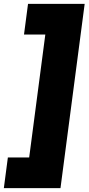

<svg xmlns="http://www.w3.org/2000/svg" viewBox="-55 -860 461 1000"><path d="M-35 120 -14 -40H97L181 -680H70L91 -840H386L260 120Z"/></svg>

Font: Tanohe Sans Black
Style: Italic
Weight: 900
Designer: Village Type and Design LLC & Cristiano Sobral
Foundry: Cooper Hewitt Smithsonian Design Museum
Version: Version 1.00;January 12, 2020;FontCreator 12.0.0.2547 64-bit